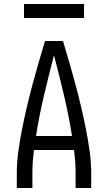

<svg xmlns="http://www.w3.org/2000/svg" viewBox="-20 -940 540 960"><path d="M64 0V-74Q64 -130 72 -186Q80 -242 91 -297.5Q102 -353 115 -408Q128 -463 142.5 -517.5Q157 -572 173 -626.5Q189 -681 205 -735H295Q311 -681 327 -626.5Q343 -572 357.5 -517.5Q372 -463 385 -408Q398 -353 409 -297.5Q420 -242 428 -186Q436 -130 436 -74V0H358V-74Q358 -103 356 -132Q354 -161 350 -190H150Q146 -161 144 -132Q142 -103 142 -74V0ZM340 -260Q324 -362 300 -463Q276 -564 250 -664Q224 -564 200 -463Q176 -362 160 -260ZM100 -850V-920H400V-850Z"/></svg>

Font: Zed Sans
Style: Regular
Weight: 400
Designer: Belleve Invis
Foundry: Belleve Invis
Version: Version 1.0.0; ttfautohint (v1.8.4)